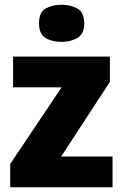

<svg xmlns="http://www.w3.org/2000/svg" viewBox="-20 -787 517 807"><path d="M453 0H23V-98L239 -420H35V-549H442V-443L237 -129H453ZM239 -767Q277 -767 305.5 -751Q334 -735 334 -689Q334 -644 305.5 -627.5Q277 -611 239 -611Q199 -611 171.5 -627.5Q144 -644 144 -689Q144 -735 171.5 -751Q199 -767 239 -767Z"/></svg>

Font: Noto Sans Disp ExtBd
Style: Regular
Weight: 800
Designer: Monotype Design Team
Foundry: Monotype Imaging Inc.
Version: Version 2.000;GOOG;noto-source:20170915:90ef993387c0; ttfaut